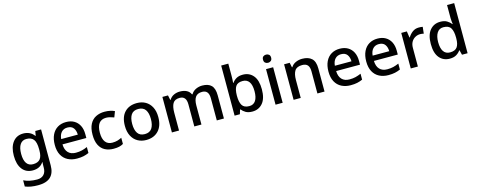

<svg xmlns="http://www.w3.org/2000/svg" viewBox="-36 -1666 7017 2813"><g transform="rotate(-15 3473.0 -260.0)"><path d="M268 -549Q320 -549 362 -529Q404 -509 433 -469H438L450 -539H538V6Q538 122 476 181Q414 240 287 240Q229 240 180.5 232Q132 224 91 207V113Q177 155 294 155Q359 155 395 117.5Q431 80 431 13V-5Q431 -18 432 -39Q433 -60 434 -71H430Q402 -29 361.5 -9.5Q321 10 268 10Q166 10 109 -63.5Q52 -137 52 -269Q52 -399 109.5 -474Q167 -549 268 -549ZM292 -460Q230 -460 196.5 -410.5Q163 -361 163 -267Q163 -174 196 -125.5Q229 -77 294 -77Q367 -77 401 -117Q435 -157 435 -248V-268Q435 -371 400.5 -415.5Q366 -460 292 -460Z M917 -549Q988 -549 1039 -519.5Q1090 -490 1118 -435.5Q1146 -381 1146 -305V-246H784Q786 -164 827.5 -120.5Q869 -77 943 -77Q995 -77 1035.5 -87Q1076 -97 1119 -116V-26Q1079 -8 1037.5 1Q996 10 938 10Q860 10 800 -21Q740 -52 706.5 -113.5Q673 -175 673 -266Q673 -356 703.5 -419.5Q734 -483 789 -516Q844 -549 917 -549ZM916 -466Q860 -466 826 -429.5Q792 -393 786 -326H1038Q1037 -388 1008 -427Q979 -466 916 -466Z M1494 10Q1420 10 1364 -19Q1308 -48 1277 -109.5Q1246 -171 1246 -267Q1246 -366 1279 -428.5Q1312 -491 1370 -520Q1428 -549 1502 -549Q1548 -549 1587.5 -540Q1627 -531 1653 -518L1620 -431Q1593 -441 1561.5 -449.5Q1530 -458 1501 -458Q1357 -458 1357 -268Q1357 -176 1393 -128.5Q1429 -81 1498 -81Q1543 -81 1577 -91Q1611 -101 1641 -117V-23Q1612 -6 1578 2Q1544 10 1494 10Z M2244 -271Q2244 -137 2175 -63.5Q2106 10 1988 10Q1916 10 1859 -22.5Q1802 -55 1769.5 -118Q1737 -181 1737 -271Q1737 -405 1805 -477Q1873 -549 1991 -549Q2066 -549 2122.5 -516.5Q2179 -484 2211.5 -422Q2244 -360 2244 -271ZM1848 -271Q1848 -180 1882 -129.5Q1916 -79 1990 -79Q2064 -79 2098 -129.5Q2132 -180 2132 -271Q2132 -361 2098 -410.5Q2064 -460 1989 -460Q1915 -460 1881.5 -410.5Q1848 -361 1848 -271Z M2983 -549Q3075 -549 3121 -502.5Q3167 -456 3167 -351V0H3059V-336Q3059 -460 2959 -460Q2887 -460 2856.5 -416Q2826 -372 2826 -289V0H2718V-336Q2718 -460 2618 -460Q2543 -460 2514.5 -411.5Q2486 -363 2486 -271V0H2378V-539H2463L2478 -467H2484Q2509 -509 2552 -529Q2595 -549 2643 -549Q2704 -549 2745.5 -528Q2787 -507 2807 -463H2815Q2841 -507 2887 -528Q2933 -549 2983 -549Z M3437 -578Q3437 -545 3435.5 -515Q3434 -485 3432 -468H3437Q3460 -502 3499 -525.5Q3538 -549 3599 -549Q3697 -549 3756 -478.5Q3815 -408 3815 -270Q3815 -131 3755 -60.5Q3695 10 3598 10Q3536 10 3498 -12.5Q3460 -35 3437 -65H3429L3409 0H3329V-760H3437ZM3573 -460Q3497 -460 3467.5 -415.5Q3438 -371 3437 -278V-270Q3437 -177 3466.5 -128Q3496 -79 3575 -79Q3639 -79 3671.5 -128.5Q3704 -178 3704 -271Q3704 -365 3671 -412.5Q3638 -460 3573 -460Z M4058 -539V0H3950V-539ZM4005 -745Q4029 -745 4047.5 -730.5Q4066 -716 4066 -683Q4066 -651 4047.5 -636Q4029 -621 4005 -621Q3979 -621 3961 -636Q3943 -651 3943 -683Q3943 -716 3961 -730.5Q3979 -745 4005 -745Z M4499 -549Q4592 -549 4642.5 -502.5Q4693 -456 4693 -351V0H4585V-335Q4585 -398 4559 -429Q4533 -460 4476 -460Q4394 -460 4363 -411.5Q4332 -363 4332 -271V0H4224V-539H4309L4324 -467H4330Q4356 -509 4402 -529Q4448 -549 4499 -549Z M5068 -549Q5139 -549 5190 -519.5Q5241 -490 5269 -435.5Q5297 -381 5297 -305V-246H4935Q4937 -164 4978.5 -120.5Q5020 -77 5094 -77Q5146 -77 5186.5 -87Q5227 -97 5270 -116V-26Q5230 -8 5188.5 1Q5147 10 5089 10Q5011 10 4951 -21Q4891 -52 4857.5 -113.5Q4824 -175 4824 -266Q4824 -356 4854.5 -419.5Q4885 -483 4940 -516Q4995 -549 5068 -549ZM5067 -466Q5011 -466 4977 -429.5Q4943 -393 4937 -326H5189Q5188 -388 5159 -427Q5130 -466 5067 -466Z M5641 -549Q5712 -549 5763 -519.5Q5814 -490 5842 -435.5Q5870 -381 5870 -305V-246H5508Q5510 -164 5551.5 -120.5Q5593 -77 5667 -77Q5719 -77 5759.5 -87Q5800 -97 5843 -116V-26Q5803 -8 5761.5 1Q5720 10 5662 10Q5584 10 5524 -21Q5464 -52 5430.5 -113.5Q5397 -175 5397 -266Q5397 -356 5427.5 -419.5Q5458 -483 5513 -516Q5568 -549 5641 -549ZM5640 -466Q5584 -466 5550 -429.5Q5516 -393 5510 -326H5762Q5761 -388 5732 -427Q5703 -466 5640 -466Z M6269 -549Q6283 -549 6299.5 -548Q6316 -547 6328 -544L6317 -443Q6306 -446 6291 -448Q6276 -450 6263 -450Q6223 -450 6187.5 -430.5Q6152 -411 6130.5 -374Q6109 -337 6109 -283V0H6001V-539H6086L6100 -443H6105Q6131 -487 6172 -518Q6213 -549 6269 -549Z M6592 10Q6495 10 6436 -60Q6377 -130 6377 -269Q6377 -407 6436.5 -478Q6496 -549 6594 -549Q6655 -549 6694 -526Q6733 -503 6757 -470H6763Q6761 -484 6758 -511Q6755 -538 6755 -559V-760H6863V0H6778L6760 -72H6755Q6732 -38 6693 -14Q6654 10 6592 10ZM6619 -78Q6696 -78 6727.5 -121.5Q6759 -165 6759 -252V-268Q6759 -361 6729 -410.5Q6699 -460 6617 -460Q6554 -460 6521 -408.5Q6488 -357 6488 -267Q6488 -176 6521 -127Q6554 -78 6619 -78Z"/></g></svg>

Font: Noto Sans Adlam Unjoined Medium
Style: Regular
Weight: 500
Version: Version 3.001